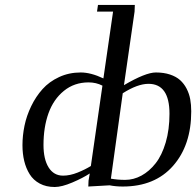

<svg xmlns="http://www.w3.org/2000/svg" viewBox="-20 -749 794 776"><path d="M70.8 -162.1Q70.8 -201.2 79.1 -241.2Q87.4 -281.2 106.2 -320.1Q125 -358.9 151.9 -388.9Q178.7 -418.9 218.8 -437.5Q258.8 -456.1 306.2 -456.1Q347.2 -456.1 397.9 -432.1L437 -702.1H372.1L376 -729H524.9L523.9 -702.1L481 -404.8Q568.4 -456.1 609.9 -456.1Q642.1 -456.1 667 -447.8Q691.9 -439.5 707.8 -425.3Q723.6 -411.1 734.1 -390.9Q744.6 -370.6 748.8 -348.1Q752.9 -325.7 752.9 -298.8Q752.9 -162.1 679.4 -78.6Q606 4.9 476.1 4.9Q447.8 4.9 422.9 0L336.9 4.9L337.9 -19L342.8 -47.9Q315.4 -29.8 272.5 -11.5Q229.5 6.8 201.2 6.8Q166.5 6.8 140.6 -7.1Q114.7 -21 99.9 -44.9Q85 -68.8 77.9 -98.4Q70.8 -127.9 70.8 -162.1ZM155.8 -163.1Q155.8 -105.5 176.5 -72.3Q197.3 -39.1 234.9 -39.1Q262.7 -39.1 293.7 -51.5Q324.7 -64 347.2 -78.1L394 -402.8Q368.7 -416 337.9 -416Q280.3 -416 238.3 -381.8Q196.3 -347.7 176 -291.3Q155.8 -234.9 155.8 -163.1ZM428.2 -26.9Q455.6 -22 485.8 -22Q520 -22 551.8 -39.3Q583.5 -56.6 608.9 -88.9Q634.3 -121.1 649.7 -173.1Q665 -225.1 665 -289.1Q665 -410.2 580.1 -410.2Q536.1 -410.2 476.1 -372.1Z"/></svg>

Font: Dehuti
Style: Bold-Italic
Weight: 700
Version: Version 1.2